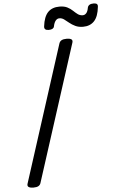

<svg xmlns="http://www.w3.org/2000/svg" viewBox="-74 -1272 808 1334"><g transform="rotate(-5 329.5 -605.0)"><path d="M104 14Q82 14 71 7Q60 0 65 -16L371 -969Q376 -983 388.5 -989.5Q401 -996 423 -996Q446 -996 456 -989Q466 -982 461 -966L155 -14Q151 0 139 7Q127 14 104 14ZM305 -1068Q272 -1068 275 -1095Q283 -1162 312 -1192.5Q341 -1223 393 -1223Q426 -1223 447.5 -1212Q469 -1201 484.5 -1186Q500 -1171 515 -1160Q530 -1149 550 -1149Q564 -1149 574.5 -1161Q585 -1173 589 -1198Q595 -1224 631 -1224Q648 -1224 654.5 -1217.5Q661 -1211 659 -1198Q652 -1131 623 -1100Q594 -1069 545 -1069Q514 -1069 491 -1080Q468 -1091 450.5 -1105.5Q433 -1120 418 -1131Q403 -1142 385 -1142Q370 -1142 359 -1128.5Q348 -1115 343 -1089Q341 -1079 331.5 -1073.5Q322 -1068 305 -1068Z"/></g></svg>

Font: Playwrite IE
Style: Regular
Weight: 400
Designer: Veronika Burian, José Scaglione
Foundry: TypeTogether
Version: Version 1.002